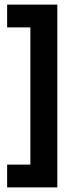

<svg xmlns="http://www.w3.org/2000/svg" viewBox="-20 -724 331 834"><path d="M229 90H11V-9H112V-605H11V-704H229Z"/></svg>

Font: Bricolage Grotesque 10pt Condensed SemiBold
Style: Regular
Weight: 600
Width: 3
Designer: Mathieu Triay
Foundry: Atelier Triay
Version: Version 1.000; ttfautohint (v1.8.4.7-5d5b);gftools[0.9.32]